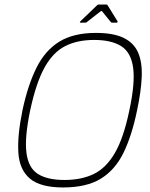

<svg xmlns="http://www.w3.org/2000/svg" viewBox="-20 -821 661 846"><path d="M79 -335Q103 -447 141 -523Q179 -599 241.5 -637.5Q304 -676 403 -676Q480 -676 525 -654Q570 -632 588.5 -589.5Q607 -547 604.5 -483Q602 -419 584 -335Q561 -223 524 -147.5Q487 -72 424 -33.5Q361 5 258 5Q159 5 112.5 -33.5Q66 -72 61 -147.5Q56 -223 79 -335ZM113 -335Q88 -215 96.5 -148Q105 -81 147 -54.5Q189 -28 264 -28Q339 -28 393.5 -54.5Q448 -81 486.5 -147.5Q525 -214 550 -335Q576 -456 566.5 -523.5Q557 -591 513.5 -618Q470 -645 395 -645Q320 -645 266.5 -617.5Q213 -590 176 -523Q139 -456 113 -335ZM335 -721Q332 -721 332 -723Q332 -725 334 -727L408 -798Q410 -801 415 -801H449Q453 -801 454 -798L498 -727Q499 -725 497.5 -723Q496 -721 493 -721H473Q472 -721 471 -722Q470 -723 468 -724L430 -771Q429 -774 423 -771L363 -724Q362 -723 360 -722Q358 -721 356 -721Z"/></svg>

Font: Glory Thin
Style: Italic
Weight: 100
Italic angle: -12°
Designer: Robert Leuschke
Foundry: Robert Leuschke
Version: Version 1.011